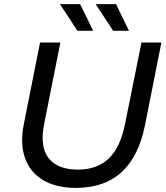

<svg xmlns="http://www.w3.org/2000/svg" viewBox="-20 -907 808 935"><path d="M350 8Q254 8 190.5 -29.5Q127 -67 102 -137Q77 -207 96 -302L175 -700H274L195 -303Q173 -193 216.5 -137Q260 -81 360 -81Q452 -81 509 -134.5Q566 -188 589 -304L669 -700H766L686 -297Q625 8 350 8ZM357 -757 272 -887H370L434 -757ZM531 -757 446 -887H545L608 -757Z"/></svg>

Font: Montserrat Medium
Style: Italic
Weight: 500
Italic angle: -11.3°
Designer: Julieta Ulanovsky
Foundry: Julieta Ulanovsky
Version: Version 9.000; ttfautohint (v1.8.4.7-5d5b)